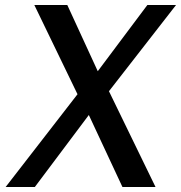

<svg xmlns="http://www.w3.org/2000/svg" viewBox="-20 -743 720 763"><path d="M2.5 0 288 -368.5 116.5 -723H247.5L368.5 -460L565.5 -723H679.5L413 -380.5L598 0H466.5L333 -286L118.5 0Z"/></svg>

Font: Public Sans Thin Medium
Style: Italic
Weight: 500
Italic angle: -8°
Version: Version 2.001